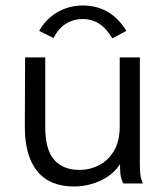

<svg xmlns="http://www.w3.org/2000/svg" viewBox="-20 -665 603 696"><path d="M248 11Q160 11 115 -44.5Q70 -100 70 -205L71 -457H144V-205Q144 -123 176 -86Q208 -49 269 -49Q305 -49 338 -65.5Q371 -82 392.5 -117Q414 -152 414 -207V-457H487V-71Q487 -53 488.5 -35.5Q490 -18 498 0H427Q418 -17 416.5 -35Q415 -53 415 -70Q391 -32 345 -10.5Q299 11 248 11ZM174 -527 122 -553Q147 -597 188.5 -621Q230 -645 280 -645Q382 -645 438 -553L387 -526Q347 -596 280 -596Q246 -596 219 -579Q192 -562 174 -527Z"/></svg>

Font: Inconsolata SemiExpanded
Style: Regular
Weight: 400
Width: 6
Monospace: yes
Designer: Raph Levien, Cyreal, Brenton Simpson
Foundry: Raph Levien, Cyreal, Google
Version: Version 3.100; ttfautohint (v1.8.4.7-5d5b)